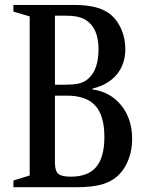

<svg xmlns="http://www.w3.org/2000/svg" viewBox="-20 -782 611 802"><path d="M36 0V-28L104 -49V-713.5L36 -733.5V-761.5H284.5Q341.5 -761.5 379 -751.8Q416.5 -742 442 -721.5Q471 -697 487.2 -659Q503.5 -621 503.5 -577Q503.5 -514.5 468 -471.2Q432.5 -428 366.5 -412V-408.5Q441 -398 486.5 -341.8Q532 -285.5 532 -202Q532 -156.5 517.2 -117Q502.5 -77.5 476.5 -52Q448 -24 406.8 -12Q365.5 0 298 0ZM209.5 -428H241.5Q261 -428 273.8 -428.8Q286.5 -429.5 298 -431Q342.5 -437 367 -474.5Q391.5 -512 391.5 -576.5Q391.5 -643.5 360.5 -679.5Q343 -699.5 318.5 -708Q294 -716.5 254.5 -716.5H209.5ZM275.5 -44Q347.5 -44 381.8 -84.5Q416 -125 416 -210.5Q416 -299 378 -340.8Q340 -382.5 260 -382.5H209.5V-103Q209.5 -68 223.5 -56Q237.5 -44 275.5 -44Z"/></svg>

Font: Libre Caslon Condensed Medium
Style: Regular
Weight: 500
Designer: Pablo Impallari, Rodrigo Fuenzalida, Katja Schimmel, Ertekin Erdin
Foundry: Pablo Impallari, Rodrigo Fuenzalida
Version: Version 2.000; ttfautohint (v1.8.4.7-5d5b);gftools[0.9.33]